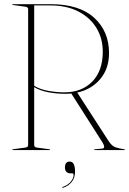

<svg xmlns="http://www.w3.org/2000/svg" viewBox="-20 -720 619 921"><path d="M503 -465Q503 -391 461 -341Q419 -291 350.5 -276L500.5 -44Q517 -18.5 536 -12.8Q555 -7 576 -4Q579 -4 579 -2Q579 0 576 0H434.5Q431.5 0 431.5 -2Q431.5 -4 434.5 -4L469.5 -7Q480 -8 479.5 -16.5Q479 -25 471.5 -37L322 -271.5Q308 -270 291.5 -270Q253 -270 213 -277.2Q173 -284.5 144 -302V-24Q144 -13.5 158 -12L217 -4Q220 -4 220 -2Q220 0 217 0H42Q39 0 39 -2Q39 -4 42 -4L101 -12Q115 -13.5 115 -24V-676Q115 -686.5 101 -688L42 -696Q39 -696 39 -698Q39 -700 42 -700H222.5Q360 -700 431.5 -635Q503 -570 503 -465ZM144 -694V-308.5Q173.5 -290.5 213.5 -283.8Q253.5 -277 287.5 -277Q372.5 -277 422.8 -328.8Q473 -380.5 473 -472Q473 -536.5 442.2 -586.5Q411.5 -636.5 355.2 -665.2Q299 -694 222.5 -694ZM318 111.5Q305 111.5 298.2 103.8Q291.5 96 291.5 84Q291.5 55 314.5 55Q340 55 340 103.5Q340 133 324 152.8Q308 172.5 283 180.5Q279 182 278.5 180Q277.5 178 280 177Q305 168.5 319 151.8Q333 135 333 119Q333 111.5 327 111.5Z"/></svg>

Font: Fraunces 144pt S000 Thin
Style: Regular
Weight: 100
Version: Version 1.000; ttfautohint (v1.8.3)